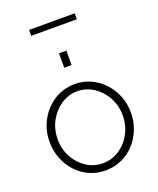

<svg xmlns="http://www.w3.org/2000/svg" viewBox="-167 -1018 925 1127"><g transform="rotate(-20 296.0 -454.5)"><path d="M296 10Q241 10 194.5 -11Q148 -32 114 -69.5Q80 -107 61 -156Q42 -205 42 -259Q42 -314 61 -362.5Q80 -411 114.5 -448.5Q149 -486 195.5 -507.5Q242 -529 296 -529Q350 -529 396 -507.5Q442 -486 477 -448.5Q512 -411 531 -362.5Q550 -314 550 -259Q550 -205 531 -156Q512 -107 477.5 -69.5Q443 -32 396.5 -11Q350 10 296 10ZM92 -257Q92 -196 119.5 -145.5Q147 -95 193 -65Q239 -35 295 -35Q351 -35 397.5 -65.5Q444 -96 471.5 -147.5Q499 -199 499 -260Q499 -321 471.5 -372Q444 -423 397.5 -453.5Q351 -484 296 -484Q240 -484 194 -453Q148 -422 120 -371Q92 -320 92 -257ZM272 -640V-730H318V-640ZM154 -882V-919H439V-882Z"/></g></svg>

Font: Raleway Thin Light
Style: Regular
Weight: 300
Version: Version 4.026